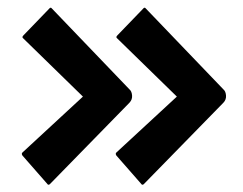

<svg xmlns="http://www.w3.org/2000/svg" viewBox="-20 -594 647 511"><path d="M324.7 -320.8 112.8 -104Q108.4 -100.1 105.5 -105L39.6 -180.2Q36.6 -185.1 39.6 -188L200.7 -336.9L41.5 -492.2Q37.6 -495.1 42.5 -500L110.8 -570.8Q114.7 -575.7 117.7 -571.8L324.7 -356Q330.6 -351.1 331.5 -340.1Q332.5 -329.1 324.7 -320.8ZM574.7 -320.8 362.8 -104Q358.4 -100.1 355.5 -105L289.6 -180.2Q286.6 -185.1 289.6 -188L450.7 -336.9L291.5 -492.2Q287.6 -495.1 292.5 -500L360.8 -570.8Q364.7 -575.7 367.7 -571.8L574.7 -356Q580.6 -351.1 581.5 -340.1Q582.5 -329.1 574.7 -320.8Z"/></svg>

Font: WRV
Style: Display
Weight: 400
Designer: Will Viles x Danh Hong
Version: Version 8.001; ttfautohint (v1.8.3)